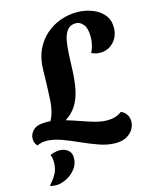

<svg xmlns="http://www.w3.org/2000/svg" viewBox="-187 -775 947 1184"><g transform="rotate(-15 286.0 -183.0)"><path d="M444 160Q394 160 340 141Q286 122 232 97.5Q178 73 127.5 54.5Q77 36 32 36Q-1 36 -26 49Q-45 32 -45 1Q-45 -28 -21 -52Q3 -76 61 -76Q75 -76 89 -75Q117 -123 121.5 -203Q126 -283 128 -392Q129 -464 154 -518Q179 -572 220.5 -608.5Q262 -645 313.5 -663.5Q365 -682 419 -682Q470 -682 515.5 -665Q561 -648 589 -614.5Q617 -581 617 -531Q617 -497 602 -468Q587 -439 559.5 -421Q532 -403 497 -403Q466 -403 441 -416Q451 -434 457.5 -460.5Q464 -487 464 -513Q464 -568 443.5 -593Q423 -618 397 -618Q361 -618 342 -594.5Q323 -571 315.5 -531.5Q308 -492 306 -443.5Q304 -395 302 -345Q299 -271 287.5 -217.5Q276 -164 251.5 -125Q227 -86 182 -56Q226 -43 269.5 -27.5Q313 -12 354 -0.5Q395 11 432 11Q458 11 481 4Q504 -3 524 -18Q547 -8 559 11.5Q571 31 571 55Q571 80 557 104Q543 128 514.5 144Q486 160 444 160ZM20 316Q11 316 0 314Q-11 312 -17 309Q12 277 28.5 247Q45 217 45 174Q45 147 36 127Q44 122 62.5 117.5Q81 113 94 113Q129 113 150 131Q171 149 171 178Q171 220 146.5 251Q122 282 87 299Q52 316 20 316Z"/></g></svg>

Font: Sansita Swashed
Style: Bold
Weight: 700
Designer: Pablo Cosgaya
Foundry: Omnibus-Type
Version: Version 1.003; ttfautohint (v1.8.3)